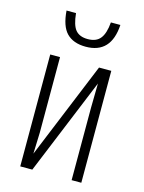

<svg xmlns="http://www.w3.org/2000/svg" viewBox="-113 -811 658 878"><g transform="rotate(15 215.5 -371.5)"><path d="M217.8 -606Q158.7 -606 127 -638.7Q96.2 -670.4 90.8 -743.2H135.7Q141.1 -687.5 159.7 -665Q178.7 -642.1 217.8 -642.1Q258.3 -642.1 277.3 -666.5Q296.4 -690.4 300.8 -743.2H345.7Q337.4 -606 217.8 -606ZM117.2 -529.8V-171.9L113.8 -71.8L301.8 -529.8H359.9V0H314V-342.8L315.9 -458L127.9 0H70.8V-529.8Z"/></g></svg>

Font: Germano
Style: Regular
Weight: 300
Width: 3
Foundry: Ascender Corporation
Version: Version 1.10; ttfautohint (v1.5)